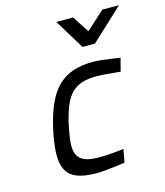

<svg xmlns="http://www.w3.org/2000/svg" viewBox="-112 -825 789 920"><g transform="rotate(-15 282.5 -365.0)"><path d="M374 -510Q391 -510 414 -507.5Q437 -505 458 -502Q482 -498 507 -495L490 -430Q467 -432 446 -434Q428 -436 408 -437.5Q388 -439 374 -439Q331 -439 300.5 -429.5Q270 -420 248.5 -398.5Q227 -377 212.5 -342.5Q198 -308 186 -259Q174 -204 170.5 -166Q167 -128 177.5 -104.5Q188 -81 214 -70.5Q240 -60 286 -60Q300 -60 320.5 -61Q341 -62 361 -64Q383 -66 407 -69L395 -4Q367 0 341 3Q318 6 294 8Q270 10 253 10Q193 10 156.5 -4.5Q120 -19 104 -51Q88 -83 90 -134Q92 -185 109 -259Q125 -327 147.5 -374.5Q170 -422 201.5 -452Q233 -482 275.5 -496Q318 -510 374 -510ZM254 -740H337L391 -657L482 -740H565L406 -592H344Z"/></g></svg>

Font: Panefresco 400wt
Style: Italic
Weight: 400
Foundry: Campivisivi & Chank Co
Version: Version 1.001